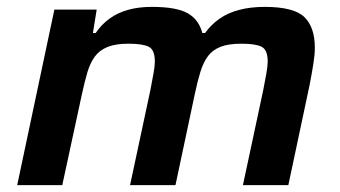

<svg xmlns="http://www.w3.org/2000/svg" viewBox="-20 -538 989 558"><path d="M30 0 138 -510H261L250 -442H258Q275 -467 298.5 -484Q322 -501 352.5 -509.5Q383 -518 421 -518Q493 -518 525.5 -499.5Q558 -481 568 -442H576Q594 -467 618.5 -484Q643 -501 676 -509.5Q709 -518 749 -518Q834 -518 864.5 -488.5Q895 -459 895 -399Q895 -379 890.5 -351Q886 -323 880 -292L818 0H686L745 -276Q750 -302 754 -324Q758 -346 758 -359Q758 -393 740.5 -402Q723 -411 682 -411Q644 -411 621 -402Q598 -393 584.5 -375Q571 -357 562.5 -329.5Q554 -302 546 -264L490 0H358L417 -276Q422 -302 426 -324Q430 -346 430 -359Q430 -393 412.5 -402Q395 -411 353 -411Q316 -411 292.5 -401.5Q269 -392 255.5 -373.5Q242 -355 234 -328Q226 -301 218 -264L161 0Z"/></svg>

Font: Saira SemiExpanded SemiBold
Style: Italic
Weight: 600
Width: 6
Italic angle: -12°
Designer: Hector Gatti with collaboration of the Omnibus-Type team
Foundry: Omnibus-Type
Version: Version 1.101